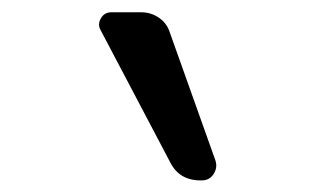

<svg xmlns="http://www.w3.org/2000/svg" viewBox="-20 -830 540 319"><path d="M262.7 -560.5 147.5 -779.3Q141.6 -789.1 147.5 -799.3Q153.3 -809.6 165 -809.6H214.8Q230.5 -809.6 243.7 -800.8Q256.8 -792 261.7 -777.3L337.9 -563.5Q341.8 -551.8 335 -541Q328.1 -530.3 315.4 -530.3Q278.3 -529.3 262.7 -560.5Z"/></svg>

Font: Rounded-L Mgen+ 2m regular
Style: Regular
Weight: 400
Designer: [Source Han Sans]
Ryoko NISHIZUKA  (kana & ideographs); Paul D. Hunt (Latin, Greek & Cyrillic); Wenlong ZHANG  (bopomofo
Version: Version 1.059.20150602